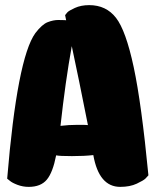

<svg xmlns="http://www.w3.org/2000/svg" viewBox="-20 -729 608 749"><path d="M344 -124Q309 -120 260.5 -120Q212 -120 199 -123Q186 -56 162.5 -28Q139 0 92 0Q69 0 48 -8Q27 -16 18 -24L8 -32Q47 -502 118 -600Q144 -634 166 -642.5Q188 -651 207 -651Q226 -651 231 -650.5Q236 -650 238 -650L234 -670Q237 -674 242.5 -680.5Q248 -687 272 -698Q296 -709 328 -709Q394 -709 432.5 -659.5Q471 -610 501.5 -467.5Q532 -325 559 -45Q555 -40 547.5 -32.5Q540 -25 513.5 -12.5Q487 0 449 0Q366 0 344 -124ZM323 -241Q287 -423 260 -549Q235 -411 216 -238Q248 -242 283 -242Q318 -242 323 -241Z"/></svg>

Font: Chela One Cyrilic
Style: Regular
Weight: 400
Designer: Miguel Hernandez
Foundry: LatinoType
Version: Version 1.001